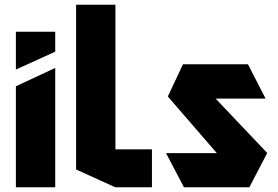

<svg xmlns="http://www.w3.org/2000/svg" viewBox="-20 -790 1174 810"><path d="M47 0V-426L212 -503H213V0ZM47 -497V-656H213V-572L48 -497Z M466 0 301 -75V-770H467V0ZM467 0V-160H621V0Z M769 -374 752 -519H1026L1100 -375V-374ZM932 -101 688 -383 752 -519 1107 -145V-144ZM756 0 681 -143V-144H1107L1032 0Z"/></svg>

Font: Foldit
Style: Bold
Weight: 700
Version: Version 1.003